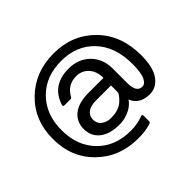

<svg xmlns="http://www.w3.org/2000/svg" viewBox="-163 -933 1167 1167"><g transform="rotate(-45 420.0 -350.0)"><path d="M49.8 -349.9C49.8 -243.2 85 -155.8 155.3 -87.4C225.6 -19 313.8 15.1 419.9 15.1C463.2 15.1 499.8 10.1 529.8 0C536.6 -2 540 -7 540 -15.1V-60.1C540 -67.9 536.6 -71.1 529.8 -69.8C496.6 -56.5 460 -49.8 419.9 -49.8C332 -49.8 260.9 -77.3 206.5 -132.3C152.2 -187.3 125 -259.8 125 -349.9C125 -439.9 152.2 -512.4 206.5 -567.4C260.9 -622.4 332.3 -649.9 420.7 -649.9C509 -649.9 580.2 -621.3 634 -564C687.9 -506.7 714.8 -428.7 714.8 -330.1C714.8 -279.9 709.6 -244.1 699 -222.4C688.4 -200.8 675.5 -189.9 660.2 -189.9C626.6 -189.9 609.9 -216.6 609.9 -270V-395C609.9 -451.7 592 -497.5 556.4 -532.5C520.8 -567.5 475.3 -585 419.9 -585C323.9 -585 262.2 -542.3 234.9 -457C232.9 -448.9 236.3 -444.8 245.1 -444.8H297.9C302.7 -445.1 306.8 -448.6 310.1 -455.1C334.5 -498.4 371.1 -520 419.9 -520C451.2 -520 477.3 -508.9 498.3 -486.6C519.3 -464.3 529.8 -433.8 529.8 -395H399.9C343.9 -395 300.8 -382.8 270.5 -358.4C240.2 -334 225.1 -301.2 225.1 -260C225.1 -218.8 240.2 -186 270.5 -161.6C300.8 -137.2 343.9 -125 399.9 -125C418.8 -125 436.7 -127.6 453.6 -132.8C495 -144.9 525.4 -165.5 544.9 -194.8L548.8 -185.1C569 -145 606.1 -125 660.2 -125C697.9 -125 729 -142 753.4 -176C777.8 -210 790 -261.4 790 -330.1C790 -445.3 755 -538.2 685.1 -608.9C615.1 -679.5 526.9 -714.8 420.7 -714.8C314.4 -714.8 226 -680.7 155.5 -612.3C85 -543.9 49.8 -456.5 49.8 -349.9ZM305.2 -260C305.2 -281.3 313.2 -298.3 329.1 -311C345.1 -323.7 368.7 -330.1 399.9 -330.1H529.8V-270C529.8 -265.5 523.8 -255.9 511.7 -241.2C504.6 -233.1 496.3 -225.2 487.1 -217.5C477.8 -209.9 465.4 -203.4 450 -198C434.5 -192.6 414.5 -189.9 389.9 -189.9C365.3 -189.9 345.1 -196.3 329.1 -209C313.2 -221.7 305.2 -238.7 305.2 -260Z"/></g></svg>

Font: Numans
Style: Regular
Weight: 400
Designer: Jovanny Lemonad
Foundry: Jovanny Lemonad
Version: Version 001.001